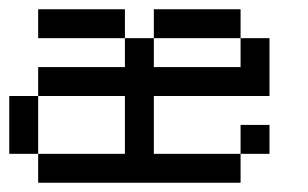

<svg xmlns="http://www.w3.org/2000/svg" viewBox="-20 -395 665 415"><path d="M62.5 -312.5V-375H125V-312.5ZM125 -312.5V-375H187.5V-312.5ZM187.5 -312.5V-375H250V-312.5ZM62.5 -187.5V-250H125V-187.5ZM125 -187.5V-250H187.5V-187.5ZM187.5 -187.5V-250H250V-187.5ZM250 -250V-312.5H312.5V-250ZM250 -187.5V-250H312.5V-187.5ZM250 -125V-187.5H312.5V-125ZM250 -62.5V-125H312.5V-62.5ZM250 0V-62.5H312.5V0ZM0 -125V-187.5H62.5V-125ZM0 -62.5V-125H62.5V-62.5ZM62.5 0V-62.5H125V0ZM125 0V-62.5H187.5V0ZM187.5 0V-62.5H250V0ZM312.5 -312.5V-375H375V-312.5ZM375 -312.5V-375H437.5V-312.5ZM437.5 -312.5V-375H500V-312.5ZM312.5 -187.5V-250H375V-187.5ZM375 -187.5V-250H437.5V-187.5ZM437.5 -187.5V-250H500V-187.5ZM500 -250V-312.5H562.5V-250ZM500 -187.5V-250H562.5V-187.5ZM312.5 0V-62.5H375V0ZM375 0V-62.5H437.5V0ZM437.5 0V-62.5H500V0ZM500 -62.5V-125H562.5V-62.5Z"/></svg>

Font: AprilSans
Style: Regular
Weight: 400
Designer: typesprite
Version: Version 1.001;PS 001.001;hotconv 1.0.88;makeotf.lib2.5.64775